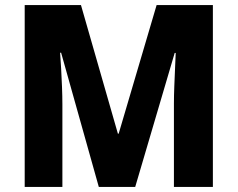

<svg xmlns="http://www.w3.org/2000/svg" viewBox="-20 -734 933 754"><path d="M368 0 220 -527H216Q218 -502 220 -466.5Q222 -431 223.5 -393Q225 -355 225 -324V0H77V-714H298L443 -209H446L595 -714H816V0H663V-328Q663 -358 664.5 -395Q666 -432 667.5 -467Q669 -502 670 -526H666L511 0Z"/></svg>

Font: Noto Sans Telugu SemiCondensed ExtraBold
Style: Regular
Weight: 800
Width: 4
Designer: Jelle Bosma - Monotype Design Team
Foundry: Monotype Imaging Inc.
Version: Version 2.005; ttfautohint (v1.8.4.7-5d5b)